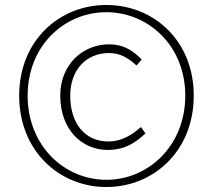

<svg xmlns="http://www.w3.org/2000/svg" viewBox="-20 -738 855 771"><path d="M407 13C597 13 758 -132 758 -354C758 -575 597 -718 407 -718C218 -718 57 -575 57 -354C57 -132 218 13 407 13ZM407 -16C238 -16 91 -153 91 -354C91 -554 238 -689 407 -689C576 -689 724 -554 724 -354C724 -153 576 -16 407 -16ZM412 -136C484 -136 524 -166 564 -202L546 -228C510 -196 469 -170 415 -170C322 -170 262 -241 262 -354C262 -458 327 -525 417 -525C462 -525 493 -507 528 -475L549 -499C514 -535 476 -560 418 -560C315 -560 222 -482 222 -354C222 -216 310 -136 412 -136Z"/></svg>

Font: Noto Sans T Chinese Thin
Style: Regular
Weight: 100
Designer: Ryoko NISHIZUKA (kana & ideographs); Paul D. Hunt (Latin, Greek & Cyrillic); Wenlong ZHANG (bopomofo); Sandoll Communica
Foundry: Adobe Systems Incorporated
Version: Version 1.000;PS 1;hotconv 1.0.78;makeotf.lib2.5.61930